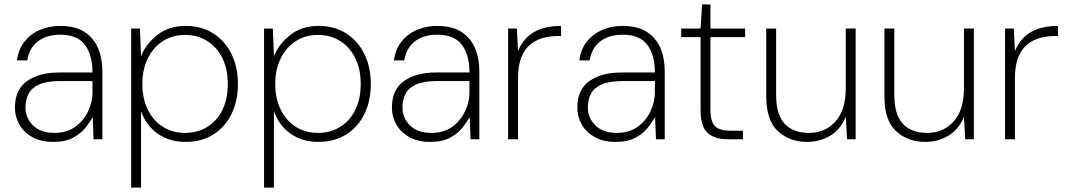

<svg xmlns="http://www.w3.org/2000/svg" viewBox="-20 -634 4862 874"><path d="M223 12Q166 12 127 -10Q88 -32 68 -67.5Q48 -103 48 -144Q48 -226 103 -265Q158 -304 249 -304H401Q401 -384 366.5 -430Q332 -476 254 -476Q193 -476 153.5 -446.5Q114 -417 104 -359H57Q64 -411 92.5 -446Q121 -481 163 -498.5Q205 -516 254 -516Q323 -516 365 -488.5Q407 -461 426.5 -414.5Q446 -368 446 -309V0H406L402 -101Q390 -79 369 -52.5Q348 -26 312.5 -7Q277 12 223 12ZM228 -29Q285 -29 323.5 -57.5Q362 -86 381.5 -128.5Q401 -171 401 -212V-265H253Q193 -265 158.5 -249.5Q124 -234 110 -207Q96 -180 96 -145Q96 -97 130.5 -63Q165 -29 228 -29Z M577 220V-504H617L622 -378Q644 -434 696.5 -475Q749 -516 825 -516Q898 -516 951.5 -481.5Q1005 -447 1034 -387.5Q1063 -328 1063 -252Q1063 -175 1034 -115.5Q1005 -56 951.5 -22Q898 12 824 12Q752 12 698.5 -25Q645 -62 622 -128V220ZM822 -29Q879 -29 923 -56Q967 -83 992 -133Q1017 -183 1017 -252Q1017 -320 992 -370Q967 -420 923 -447.5Q879 -475 822 -475Q765 -475 721 -446.5Q677 -418 652.5 -367.5Q628 -317 628 -252Q628 -186 652.5 -135.5Q677 -85 721 -57Q765 -29 822 -29Z M1182 220V-504H1222L1227 -378Q1249 -434 1301.5 -475Q1354 -516 1430 -516Q1503 -516 1556.5 -481.5Q1610 -447 1639 -387.5Q1668 -328 1668 -252Q1668 -175 1639 -115.5Q1610 -56 1556.5 -22Q1503 12 1429 12Q1357 12 1303.5 -25Q1250 -62 1227 -128V220ZM1427 -29Q1484 -29 1528 -56Q1572 -83 1597 -133Q1622 -183 1622 -252Q1622 -320 1597 -370Q1572 -420 1528 -447.5Q1484 -475 1427 -475Q1370 -475 1326 -446.5Q1282 -418 1257.5 -367.5Q1233 -317 1233 -252Q1233 -186 1257.5 -135.5Q1282 -85 1326 -57Q1370 -29 1427 -29Z M1939 12Q1882 12 1843 -10Q1804 -32 1784 -67.5Q1764 -103 1764 -144Q1764 -226 1819 -265Q1874 -304 1965 -304H2117Q2117 -384 2082.5 -430Q2048 -476 1970 -476Q1909 -476 1869.5 -446.5Q1830 -417 1820 -359H1773Q1780 -411 1808.5 -446Q1837 -481 1879 -498.5Q1921 -516 1970 -516Q2039 -516 2081 -488.5Q2123 -461 2142.5 -414.5Q2162 -368 2162 -309V0H2122L2118 -101Q2106 -79 2085 -52.5Q2064 -26 2028.5 -7Q1993 12 1939 12ZM1944 -29Q2001 -29 2039.5 -57.5Q2078 -86 2097.5 -128.5Q2117 -171 2117 -212V-265H1969Q1909 -265 1874.5 -249.5Q1840 -234 1826 -207Q1812 -180 1812 -145Q1812 -97 1846.5 -63Q1881 -29 1944 -29Z M2293 0V-504H2333L2338 -402Q2364 -462 2412.5 -489Q2461 -516 2534 -516V-470H2516Q2486 -470 2454.5 -462Q2423 -454 2396.5 -433.5Q2370 -413 2354 -375Q2338 -337 2338 -278V0Z M2783 12Q2726 12 2687 -10Q2648 -32 2628 -67.5Q2608 -103 2608 -144Q2608 -226 2663 -265Q2718 -304 2809 -304H2961Q2961 -384 2926.5 -430Q2892 -476 2814 -476Q2753 -476 2713.5 -446.5Q2674 -417 2664 -359H2617Q2624 -411 2652.5 -446Q2681 -481 2723 -498.5Q2765 -516 2814 -516Q2883 -516 2925 -488.5Q2967 -461 2986.5 -414.5Q3006 -368 3006 -309V0H2966L2962 -101Q2950 -79 2929 -52.5Q2908 -26 2872.5 -7Q2837 12 2783 12ZM2788 -29Q2845 -29 2883.5 -57.5Q2922 -86 2941.5 -128.5Q2961 -171 2961 -212V-265H2813Q2753 -265 2718.5 -249.5Q2684 -234 2670 -207Q2656 -180 2656 -145Q2656 -97 2690.5 -63Q2725 -29 2788 -29Z M3293 0Q3233 0 3201 -29Q3169 -58 3169 -134V-465H3081V-504H3169L3176 -614H3214V-504H3372V-465H3214V-134Q3214 -81 3234.5 -60Q3255 -39 3306 -39H3362V0Z M3655 12Q3574 12 3521 -37Q3468 -86 3468 -195V-504H3513V-202Q3513 -113 3551.5 -71Q3590 -29 3663 -29Q3736 -29 3783 -81Q3830 -133 3830 -232V-504H3875V0H3836L3830 -102Q3805 -43 3758 -15.5Q3711 12 3655 12Z M4193 12Q4112 12 4059 -37Q4006 -86 4006 -195V-504H4051V-202Q4051 -113 4089.5 -71Q4128 -29 4201 -29Q4274 -29 4321 -81Q4368 -133 4368 -232V-504H4413V0H4374L4368 -102Q4343 -43 4296 -15.5Q4249 12 4193 12Z M4555 0V-504H4595L4600 -402Q4626 -462 4674.5 -489Q4723 -516 4796 -516V-470H4778Q4748 -470 4716.5 -462Q4685 -454 4658.5 -433.5Q4632 -413 4616 -375Q4600 -337 4600 -278V0Z"/></svg>

Font: DM Sans ExtraLight
Style: Regular
Weight: 200
Designer: Colophon Foundry, Jonny Pinhorn
Foundry: Colophon Foundry
Version: Version 4.004; ttfautohint (v1.8.4.7-5d5b)